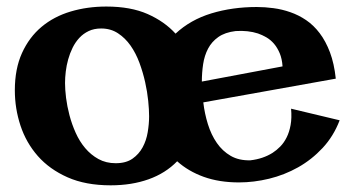

<svg xmlns="http://www.w3.org/2000/svg" viewBox="-20 -531 1060 581"><path d="M1007.8 -167Q989.3 -118.7 956.3 -83.3Q923.3 -47.9 882.1 -24.7Q840.8 -1.5 794.4 9.8Q748 21 703.1 21Q643.6 21 596.7 4.2Q549.8 -12.7 516.1 -43Q481 -6.8 429.7 11.5Q378.4 29.8 314.9 29.8Q239.3 29.8 184.6 5.6Q129.9 -18.6 94.5 -58.8Q59.1 -99.1 42 -150.9Q24.9 -202.6 24.9 -257.8Q24.9 -322.8 46.6 -370.6Q68.4 -418.5 105.7 -449.7Q143.1 -481 193.6 -496.1Q244.1 -511.2 301.8 -511.2Q375.5 -511.2 426.8 -488.5Q478 -465.8 511.2 -429.2Q556.2 -471.2 619.6 -490.5Q683.1 -509.8 756.8 -509.8Q781.7 -509.8 807.6 -506.3Q833.5 -502.9 858.6 -494.1Q883.8 -485.4 906.5 -470Q929.2 -454.6 947.5 -430.4Q965.8 -406.2 978.5 -372.6Q991.2 -338.9 996.1 -293L595.2 -221.2Q599.1 -187.5 609.1 -155.3Q619.1 -123 636.2 -98.4Q653.3 -73.7 678.2 -59.3Q703.1 -44.9 737.8 -45.9Q775.9 -50.3 804.7 -68.4Q816.9 -76.2 828.1 -87.6Q839.4 -99.1 847.4 -115.2Q855.5 -131.3 859.4 -152.8Q863.3 -174.3 860.8 -202.1ZM286.1 -444.8Q264.6 -444.8 248.3 -437Q231.9 -429.2 220 -416.3Q208 -403.3 199.7 -386.5Q191.4 -369.6 186.3 -351.3Q181.2 -333 179 -314.5Q176.8 -295.9 176.8 -279.8Q176.8 -260.3 179.9 -234.9Q183.1 -209.5 190.2 -182.4Q197.3 -155.3 209 -129.2Q220.7 -103 237.8 -82.8Q254.9 -62.5 277.8 -49.8Q300.8 -37.1 330.1 -37.1Q361.3 -37.1 380.9 -50.8Q400.4 -64.5 411.6 -85.2Q422.9 -106 427 -131.1Q431.2 -156.2 431.2 -179.2Q431.2 -198.7 428.5 -225.8Q425.8 -252.9 419.2 -282.5Q412.6 -312 401.9 -341.1Q391.1 -370.1 375 -393.1Q358.9 -416 336.9 -430.4Q314.9 -444.8 286.1 -444.8ZM835 -330.1Q833.5 -353 826.4 -369.9Q819.3 -386.7 809.1 -398.7Q798.8 -410.6 786.1 -418Q773.4 -425.3 760.7 -429.7Q730.5 -439.5 692.9 -437Q660.6 -433.1 640.6 -418.9Q620.6 -404.8 609.6 -383.8Q598.6 -362.8 594.7 -336.9Q590.8 -311 590.8 -284.2Z"/></svg>

Font: Peralta
Style: Regular
Weight: 400
Designer: Astigmatic (AOETI)
Foundry: Astigmatic (AOETI)
Version: Version 1.000